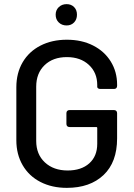

<svg xmlns="http://www.w3.org/2000/svg" viewBox="-20 -900 646 928"><path d="M59 -222V-478Q59 -547 89.5 -599Q120 -651 175.5 -679.5Q231 -708 303 -708Q375 -708 430 -680Q485 -652 515.5 -602.5Q546 -553 546 -491V-485Q546 -478 542 -474Q538 -470 531 -470H465Q458 -470 454 -473Q450 -476 450 -480V-489Q450 -549 409.5 -586.5Q369 -624 303 -624Q236 -624 195.5 -585Q155 -546 155 -481V-219Q155 -154 197 -115Q239 -76 307 -76Q373 -76 411.5 -110.5Q450 -145 450 -205V-281Q450 -286 445 -286H316Q309 -286 305 -290Q301 -294 301 -301V-353Q301 -360 305 -364Q309 -368 316 -368H531Q538 -368 542 -364Q546 -360 546 -353V-231Q546 -116 480.5 -54Q415 8 303 8Q231 8 175.5 -20.5Q120 -49 89.5 -101.5Q59 -154 59 -222ZM249 -829Q249 -851 264 -865.5Q279 -880 302 -880Q324 -880 338 -866Q352 -852 352 -829Q352 -806 338 -791.5Q324 -777 302 -777Q279 -777 264 -791.5Q249 -806 249 -829Z"/></svg>

Font: Barlow_Medium_SS
Style: Regular
Weight: 500
Designer: Jeremy Tribby
Foundry: Jeremy Tribby
Version: Version 1.101 August 23, 2024